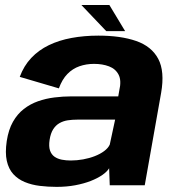

<svg xmlns="http://www.w3.org/2000/svg" viewBox="-20 -741 705 768"><path d="M206.5 6.5Q246.5 6.5 281 0Q315.5 -6.5 343 -17.2Q370.5 -28 389.5 -41.2Q408.5 -54.5 416.5 -68L419 0H559L624.5 -369.5Q639.5 -455.5 613 -505.5Q586.5 -555.5 524.8 -577Q463 -598.5 373.5 -598.5Q316.5 -598.5 266.2 -589.2Q216 -580 175.2 -560.2Q134.5 -540.5 105 -509.2Q75.5 -478 59 -433.5L215.5 -387.5Q228.5 -423.5 249.5 -445Q270.5 -466.5 297.8 -476Q325 -485.5 356 -485.5Q390 -485.5 416.2 -475.5Q442.5 -465.5 454.5 -442Q466.5 -418.5 457 -378.5L453 -355.5H266Q232 -355.5 197.8 -351.2Q163.5 -347 132.2 -336Q101 -325 75.2 -305Q49.5 -285 31.8 -253.8Q14 -222.5 7 -177Q0 -130 7.2 -97.5Q14.5 -65 33.2 -44.5Q52 -24 79.2 -12.8Q106.5 -1.5 139.2 2.5Q172 6.5 206.5 6.5ZM263 -99Q244.5 -99 227.5 -102.2Q210.5 -105.5 198 -114.2Q185.5 -123 180 -139.2Q174.5 -155.5 178.5 -182Q182.5 -208 192.8 -224Q203 -240 218 -248.5Q233 -257 251.2 -259.8Q269.5 -262.5 289.5 -262.5H440.5L419 -162.5Q412.5 -148.5 396.8 -136.8Q381 -125 359.2 -116.5Q337.5 -108 312.5 -103.5Q287.5 -99 263 -99ZM405 -616.5H480.5L417.5 -721H305.5Z"/></svg>

Font: Anybody UltraCondensed Thin
Style: Bold Italic
Weight: 700
Italic angle: -10°
Version: Version 1.111